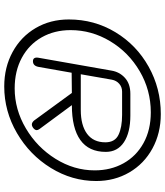

<svg xmlns="http://www.w3.org/2000/svg" viewBox="42 -792 760 883"><g transform="rotate(90 421.5 -350.0)"><path d="M69 -287Q69 -404 127.5 -501Q186 -598 286 -654Q386 -710 504 -710Q592 -710 662.5 -671.5Q733 -633 772.5 -565Q812 -497 812 -413Q812 -302 752 -204.5Q692 -107 591.5 -48.5Q491 10 377 10Q289 10 218.5 -28.5Q148 -67 108.5 -134.5Q69 -202 69 -287ZM763 -406Q763 -480 730.5 -538.5Q698 -597 637.5 -630.5Q577 -664 496 -664Q394 -664 307 -613Q220 -562 169 -477Q118 -392 118 -295Q118 -221 151 -162.5Q184 -104 245 -71Q306 -38 386 -38Q483 -38 570 -89.5Q657 -141 710 -226Q763 -311 763 -406ZM304 -482Q310 -520 337.5 -545Q365 -570 411 -570H511Q589 -570 633.5 -540.5Q678 -511 678 -457Q678 -379 623.5 -340Q569 -301 463 -301L573 -152Q578 -145 578 -139Q578 -132 569 -124Q560 -117 552 -117Q543 -117 534 -127L407 -301L314 -300L287 -147Q282 -122 261 -122Q251 -122 247 -128.5Q243 -135 245 -147ZM485 -342Q556 -342 595 -371Q634 -400 634 -455Q634 -499 599.5 -515.5Q565 -532 508 -532H401Q380 -532 365 -519Q350 -506 346 -485L321 -342Z"/></g></svg>

Font: Kodchasan ExtraLight
Style: Italic
Weight: 275
Italic angle: -10°
Version: Version 1.000; ttfautohint (v1.6)